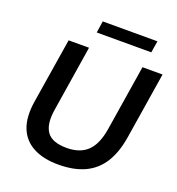

<svg xmlns="http://www.w3.org/2000/svg" viewBox="-156 -1005 1051 1141"><g transform="rotate(20 370.0 -435.0)"><path d="M340 10Q246 10 182 -23.5Q118 -57 91 -124Q64 -191 80 -293L146 -705H275L209 -288Q194 -195 227 -147.5Q260 -100 353 -100Q436 -100 483.5 -145Q531 -190 547 -290L613 -705H740L673 -284Q657 -184 616 -119Q575 -54 506.5 -22Q438 10 340 10ZM287 -806 298 -880H644L632 -806Z"/></g></svg>

Font: Mulish ExtraLight
Style: Bold Italic
Weight: 700
Italic angle: -9°
Version: Version 3.603